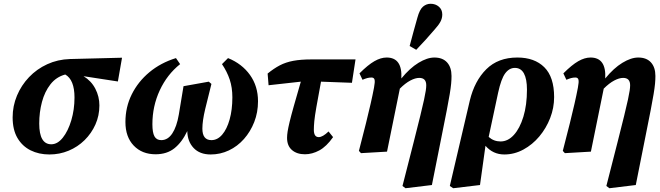

<svg xmlns="http://www.w3.org/2000/svg" viewBox="-20 -804 3501 1018"><path d="M242 15Q186 15 142 -7Q98 -29 72.5 -72.5Q47 -116 47 -182Q47 -242 70 -297Q93 -352 134 -395Q175 -438 230.5 -463.5Q286 -489 351 -491L627 -498L605 -372L423 -400Q464 -375 485.5 -333.5Q507 -292 507 -245Q507 -191 486 -144Q465 -97 428.5 -61Q392 -25 344 -5Q296 15 242 15ZM188 -149Q188 -39 252 -39Q285 -39 313 -74Q341 -109 358 -166Q375 -223 375 -287Q375 -381 326 -409Q278 -396 247.5 -357Q217 -318 202.5 -263.5Q188 -209 188 -149Z M805 14Q733 14 689 -32Q645 -78 645 -157Q645 -236 678.5 -303.5Q712 -371 772 -421Q832 -471 913 -496L935 -464Q866 -409 827 -325Q788 -241 788 -145Q788 -101 799 -81Q810 -61 835 -61Q870 -61 893.5 -96.5Q917 -132 928 -196L953 -347L1087 -371L1101 -359L1068 -226Q1053 -163 1053 -122Q1053 -61 1101 -61Q1133 -61 1158 -90Q1183 -119 1197.5 -170.5Q1212 -222 1212 -288Q1212 -340 1198 -382Q1184 -424 1157 -464L1189 -496Q1263 -466 1305.5 -406.5Q1348 -347 1348 -267Q1348 -208 1328 -157Q1308 -106 1273.5 -67Q1239 -28 1193.5 -6.5Q1148 15 1097 15Q1039 15 1006.5 -19.5Q974 -54 973 -109Q945 -50 905 -18Q865 14 805 14Z M1404 -352 1399 -414Q1432 -441 1463.5 -457.5Q1495 -474 1535 -481.5Q1575 -489 1632 -489H1865L1846 -365L1682 -371Q1666 -285 1657.5 -236.5Q1649 -188 1646.5 -161.5Q1644 -135 1644 -116Q1644 -77 1670 -77Q1691 -77 1722 -107L1746 -77Q1711 -27 1673 -6.5Q1635 14 1597 14Q1554 14 1528 -8.5Q1502 -31 1502 -73Q1502 -88 1505 -107Q1508 -126 1515.5 -157.5Q1523 -189 1537.5 -240.5Q1552 -292 1575 -371Z M1883 -4Q1906 -92 1920.5 -151Q1935 -210 1945 -253.5Q1955 -297 1963 -339Q1969 -370 1966 -381.5Q1963 -393 1950 -393Q1938 -393 1927 -390Q1916 -387 1902 -381L1886 -415Q1931 -460 1965 -479.5Q1999 -499 2030 -499Q2114 -499 2108 -388Q2153 -443 2199 -471Q2245 -499 2283 -499Q2327 -499 2350.5 -473Q2374 -447 2374 -401Q2374 -382 2372 -360Q2370 -338 2364.5 -305Q2359 -272 2349 -220Q2339 -168 2323 -89L2270 177L2130 194L2114 182L2173 -49Q2195 -136 2208.5 -190.5Q2222 -245 2228.5 -276Q2235 -307 2237.5 -323.5Q2240 -340 2240 -352Q2240 -391 2203 -391Q2182 -391 2155.5 -377Q2129 -363 2100 -334L2032 0L1894 8ZM2152 -560Q2162 -597 2172.5 -636.5Q2183 -676 2193 -710Q2205 -754 2223 -769Q2241 -784 2263 -784Q2289 -784 2307 -768.5Q2325 -753 2325 -727Q2325 -707 2315 -688.5Q2305 -670 2284 -647Q2261 -620 2237 -593.5Q2213 -567 2187 -540Z M2621 -312 2571 -78Q2598 -54 2634 -54Q2673 -54 2704.5 -88.5Q2736 -123 2755 -185Q2774 -247 2774 -329Q2774 -385 2758 -414.5Q2742 -444 2710 -444Q2680 -444 2658.5 -415Q2637 -386 2621 -312ZM2383 194 2365 182 2471 -271Q2496 -375 2558.5 -437Q2621 -499 2723 -499Q2814 -499 2866 -447.5Q2918 -396 2918 -289Q2918 -232 2897 -178Q2876 -124 2839.5 -80.5Q2803 -37 2755 -11Q2707 15 2654 15Q2594 15 2554 -31L2525 177Z M2964 -4Q2987 -92 3001.5 -151Q3016 -210 3026 -253.5Q3036 -297 3044 -339Q3050 -370 3047 -381.5Q3044 -393 3031 -393Q3019 -393 3008 -390Q2997 -387 2983 -381L2967 -415Q3012 -460 3046 -479.5Q3080 -499 3111 -499Q3195 -499 3189 -388Q3234 -443 3280 -471Q3326 -499 3364 -499Q3408 -499 3431.5 -473Q3455 -447 3455 -401Q3455 -382 3453 -360Q3451 -338 3445.5 -305Q3440 -272 3430 -220Q3420 -168 3404 -89L3351 177L3211 194L3195 182L3254 -49Q3276 -136 3289.5 -190.5Q3303 -245 3309.5 -276Q3316 -307 3318.5 -323.5Q3321 -340 3321 -352Q3321 -391 3284 -391Q3263 -391 3236.5 -377Q3210 -363 3181 -334L3113 0L2975 8Z"/></svg>

Font: Source Serif Pro
Style: Bold Italic
Weight: 700
Italic angle: -12°
Designer: Frank Grießhammer
Foundry: Adobe Systems Incorporated
Version: Version 3.001;hotconv 1.0.111;makeotfexe 2.5.65597